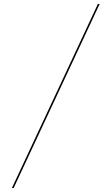

<svg xmlns="http://www.w3.org/2000/svg" viewBox="-20 -800 563 970"><path d="M474.5 -780H483.5L49 150H40Z"/></svg>

Font: Bodoni* 24pt
Style: Regular
Weight: 400
Version: Version 2.3